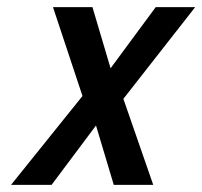

<svg xmlns="http://www.w3.org/2000/svg" viewBox="-20 -520 569 540"><path d="M129 -500H240L291 -328L418 -500H529L327 -242L411 0H300L250 -167L125 0H11L212 -250Z"/></svg>

Font: Titillium Web
Style: SemiBold Italic
Weight: 600
Italic angle: -13°
Version: Version 1.001;PS 57.000;hotconv 1.0.70;makeotf.lib2.5.55311